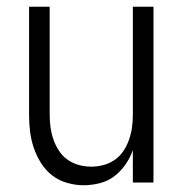

<svg xmlns="http://www.w3.org/2000/svg" viewBox="-20 -540 540 568"><path d="M227 8Q203 8 178.5 1Q154 -6 134.5 -21Q115 -36 101.5 -57.5Q88 -79 80 -102.5Q72 -126 69 -150.5Q66 -175 66 -200V-520H127V-200Q127 -181 129.5 -163Q132 -145 138 -127.5Q144 -110 154.5 -94Q165 -78 180 -67.5Q195 -57 213 -52Q231 -47 250 -47Q269 -47 287 -52Q305 -57 320 -67.5Q335 -78 345.5 -94Q356 -110 362 -127.5Q368 -145 370.5 -163Q373 -181 373 -200V-520H434V0H373V-96Q365 -73 351 -53Q337 -33 318 -18.5Q299 -4 275 2Q251 8 227 8Z"/></svg>

Font: Iosevka Custom Light
Style: Regular
Weight: 300
Monospace: yes
Designer: Belleve Invis
Foundry: Belleve Invis
Version: Version 27.3.5